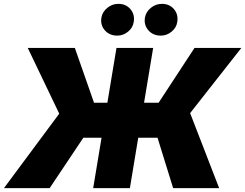

<svg xmlns="http://www.w3.org/2000/svg" viewBox="-36 -976 1272 996"><path d="M758.5 -727.3 711.3 -443.2H786.9L973 -727.3H1215.9L950.3 -389.2L1100.9 0H862.2L781.2 -261.4H681.1L637.8 0H447.4L490.8 -261.4H396.3L221.6 0H-15.6L271.3 -386.4L108 -727.3H352.3L451.7 -443.2H521L568.2 -727.3ZM572.4 -791.2Q532 -791.2 507.8 -818.9Q483.7 -846.6 490.1 -884.9Q495.4 -914.8 520.8 -935.4Q546.2 -956 578.1 -956Q617.5 -956 640.8 -928.3Q664.1 -900.6 657.7 -862.2Q653.4 -832.4 628.4 -811.8Q603.3 -791.2 572.4 -791.2ZM798.3 -791.2Q757.8 -791.2 733.7 -818.9Q709.5 -846.6 715.9 -884.9Q721.2 -914.8 746.6 -935.4Q772 -956 804 -956Q843.4 -956 866.7 -928.3Q889.9 -900.6 883.5 -862.2Q879.3 -832.4 854.2 -811.8Q829.2 -791.2 798.3 -791.2Z"/></svg>

Font: Inter UI Black
Style: Italic
Weight: 900
Italic angle: -9.39999°
Designer: Rasmus Andersson
Foundry: rsms
Version: 3.2;8d6f07862